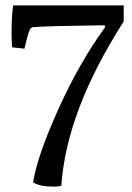

<svg xmlns="http://www.w3.org/2000/svg" viewBox="-20 -557 490 714"><path d="M103 121Q119 22 197 -151Q275 -324 371 -456L369 -463L192 -460Q125 -458 102 -456Q94 -455 88.5 -441.5Q83 -428 71 -376L25 -381Q23 -413 23 -431Q23 -500 29 -537H440V-477Q227 -145 208 134Q198 137 179 137Q128 137 103 121Z"/></svg>

Font: Poly
Style: Regular
Weight: 400
Designer: Jos Nicols Silva Schwarzenberg
Foundry: Jose Nicolas Silva Schwarzenberg
Version: Version 1.001